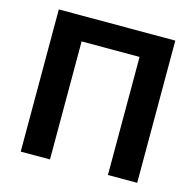

<svg xmlns="http://www.w3.org/2000/svg" viewBox="-103 -815 942 922"><g transform="rotate(15 367.5 -353.5)"><path d="M657.2 0H511.7V-586.9H223.6V0H78.1V-707H657.2Z"/></g></svg>

Font: Pretendard
Style: Bold
Weight: 700
Designer: Base glyphs from Inter by Rasmus Andersson; Hangeul glyphs from Noto Sans CJK(Source Han Sans) by Jang Soo-young and Kan
Foundry: Kil Hyung-jin
Version: Version 1.309